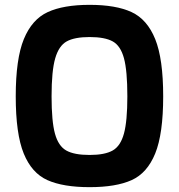

<svg xmlns="http://www.w3.org/2000/svg" viewBox="-20 -767 739 793"><path d="M45 -369Q45 -524 78.5 -605.5Q112 -687 177 -717Q242 -747 350 -747Q459 -747 523.5 -717Q588 -687 621 -605.5Q654 -524 654 -369Q654 -214 621 -133Q588 -52 523.5 -23Q459 6 350 6Q241 6 176 -23Q111 -52 78 -133Q45 -214 45 -369ZM506 -369Q506 -475 492 -526.5Q478 -578 445.5 -596Q413 -614 350 -614Q288 -614 255.5 -596Q223 -578 208 -526Q193 -474 193 -369Q193 -266 207 -215Q221 -164 253.5 -145.5Q286 -127 350 -127Q413 -127 445.5 -145.5Q478 -164 492 -215.5Q506 -267 506 -369Z"/></svg>

Font: Exo
Style: Bold
Weight: 700
Designer: Natanael Gama
Foundry: Natanael Gama
Version: Version 1.500; ttfautohint (v1.6)